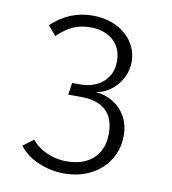

<svg xmlns="http://www.w3.org/2000/svg" viewBox="-81 -785 778 867"><g transform="rotate(10 307.5 -351.5)"><path d="M483.6 -539.5Q483.6 -498.5 464.9 -463.1Q446.2 -427.7 414.9 -404.9Q383.6 -382.1 348.2 -376.4Q388.7 -373.8 424.9 -353.1Q461 -332.3 483.6 -294.1Q506.2 -255.9 506.2 -204.6Q506.2 -143.6 476.2 -94.6Q446.2 -45.6 392.3 -17.7Q338.5 10.3 270.3 10.3Q211.8 10.3 155.9 -12.1Q100 -34.4 63.1 -80.5L111.3 -116.4Q140 -82.1 182.6 -63.8Q225.1 -45.6 270.8 -45.6Q323.6 -45.6 361.3 -64.6Q399 -83.6 418.7 -118.7Q438.5 -153.8 438.5 -201Q438.5 -343.6 284.6 -343.6H227.2L235.4 -398.5H275.4Q312.3 -398.5 344.9 -413.1Q377.4 -427.7 397.7 -457.7Q417.9 -487.7 417.9 -530.8Q417.9 -571.8 399 -601.3Q380 -630.8 347.7 -645.6Q315.4 -660.5 275.4 -660.5Q229.7 -660.5 195.6 -645.1Q161.5 -629.7 123.6 -594.4L86.7 -637.4Q168.7 -714.4 274.4 -714.4Q336.4 -714.4 383.8 -690.8Q431.3 -667.2 457.4 -627.2Q483.6 -587.2 483.6 -539.5Z"/></g></svg>

Font: Fira Code Fixed Light
Style: Regular
Weight: 300
Monospace: yes
Designer: Carrois Corporate, Edenspiekermann AG, Nikita Prokopov
Foundry: Carrois Corporate, Edenspiekermann AG, Nikita Prokopov
Version: Version 5.002